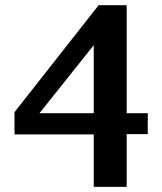

<svg xmlns="http://www.w3.org/2000/svg" viewBox="-20 -707 627 743"><path d="M342.8 -532.2 132.8 -269H342.8ZM470.2 -188V16.1H342.8V-187H36.1V-272.9L361.8 -687H470.2V-269H551.8V-188Z"/></svg>

Font: Charis SIL Afr
Style: Bold
Weight: 700
Foundry: SIL International
Version: Version 5.000